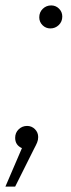

<svg xmlns="http://www.w3.org/2000/svg" viewBox="-43 -546 263 709"><path d="M143 -441Q126 -441 114 -453Q102 -465 102 -482Q102 -501 115 -513.5Q128 -526 146 -526Q163 -526 175 -514Q187 -502 187 -485Q187 -466 174 -453.5Q161 -441 143 -441ZM-23 143 38 1Q13 -10 13 -37Q13 -56 26 -68.5Q39 -81 57 -81Q74 -81 86 -69Q98 -57 98 -40Q98 -29 94 -19.5Q90 -10 83 3L13 143Z"/></svg>

Font: Montserrat Light
Style: Italic
Weight: 300
Italic angle: -11.3°
Designer: Julieta Ulanovsky
Foundry: Julieta Ulanovsky
Version: Version 9.000; ttfautohint (v1.8.4.7-5d5b)